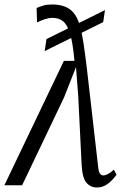

<svg xmlns="http://www.w3.org/2000/svg" viewBox="-50 -825 543 855"><path d="M381.5 10Q353.5 10 335 -11.2Q316.5 -32.5 313.5 -91.5L298.5 -395L288.5 -526.5L235 -390.5L48.5 0H-30.5L234.5 -554H281.5Q274.5 -634 262 -675Q249.5 -716 230.2 -730.8Q211 -745.5 183.5 -745.5Q168 -745.5 149.5 -739.5Q131 -733.5 115 -725L113 -789.5Q130.5 -796.5 144.5 -800.8Q158.5 -805 183 -805Q233.5 -805 263.5 -781.8Q293.5 -758.5 307.5 -704Q315 -677 321.8 -632.8Q328.5 -588.5 335.8 -528.5Q343 -468.5 351.5 -393L387.5 -78Q390 -58 395.8 -51Q401.5 -44 409 -44Q419 -44 430.8 -50Q442.5 -56 457 -69.5L469 -47Q449 -19.5 427.8 -4.8Q406.5 10 381.5 10ZM149 -597.5 157 -651 417.5 -780 409.5 -726.5Z"/></svg>

Font: Merriweather 20pt Light
Style: Italic
Weight: 300
Italic angle: -7.8°
Version: Version 2.101